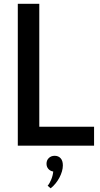

<svg xmlns="http://www.w3.org/2000/svg" viewBox="-20 -770 529 1015"><path d="M74.1 0V-750H187.7V-100H477.3V0ZM269.1 53.6Q288.6 53.6 300.5 66.6Q312.3 79.5 312.3 104.5Q312.3 119.5 307.5 136.1Q302.7 152.7 294.3 168.6Q285.9 184.5 274.1 199.3Q262.3 214.1 247.7 225.5L231.8 211.8Q237.3 205.9 242 197.3Q246.8 188.6 250.9 178.9Q255 169.1 257.7 158.2Q260.5 147.3 261.4 136.8Q245.5 134.1 235.7 123Q225.9 111.8 225.9 95.5Q225.9 77.3 238 65.5Q250 53.6 269.1 53.6Z"/></svg>

Font: Spartan MB SemBd
Style: Regular
Weight: 600
Designer: Matt Bailey, Mirko Velimirovic
Foundry: Matt Bailey
Version: Version 1.005